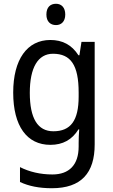

<svg xmlns="http://www.w3.org/2000/svg" viewBox="-20 -758 599 1018"><path d="M277 -738C247 -738 226 -720 226 -681C226 -644 247 -625 277 -625C305 -625 326 -644 326 -681C326 -719 305 -738 277 -738ZM247 -546C124 -546 50 -443 50 -267C50 -89 123 10 247 10C313 10 362 -17 396 -72H400C398 -53 397 -18 397 0V19C397 117 346 167 258 167C194 167 135 153 86 128V207C133 229 188 240 255 240C411 240 482 159 482 8V-536H412L401 -465H396C360 -521 310 -546 247 -546ZM261 -473C355 -473 397 -413 397 -268V-246C397 -119 355 -62 263 -62C180 -62 138 -130 138 -266C138 -399 181 -473 261 -473Z"/></svg>

Font: Noto Sans Gurmukhi SemiCondensed
Style: Regular
Weight: 400
Width: 4
Designer: Jelle Bosma - Monotype Design Team
Foundry: Monotype Imaging Inc.
Version: Version 2.004